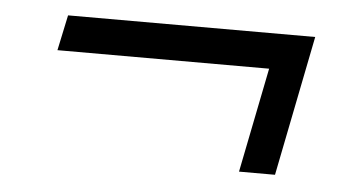

<svg xmlns="http://www.w3.org/2000/svg" viewBox="-32 -385 664 356"><g transform="rotate(5 300.0 -207.5)"><path d="M490 -77 542 -338H82L68 -272H462L423 -77Z"/></g></svg>

Font: Braiins Sans
Style: Italic
Weight: 400
Italic angle: -11.31°
Designer: Mike Abbink, Paul van der Laan, Pieter van Rosmalen, Jiri Chlebus, Lubos Buracinsky
Foundry: Bold Monday, Sudetype
Version: Version 1.000;hotconv 1.0.109;makeotfexe 2.5.65596